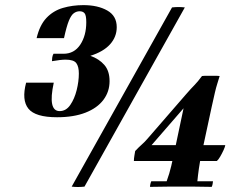

<svg xmlns="http://www.w3.org/2000/svg" viewBox="-20 -729 946 750"><path d="M408 -412Q408 -371 384 -339Q360 -307 314 -289Q268 -271 203 -271Q118 -271 91 -304.5Q64 -338 82 -406H190Q166 -295 213 -295Q238 -295 254.5 -319Q271 -343 279.5 -377Q288 -411 288 -442Q288 -469 278 -482.5Q268 -496 236 -496Q218 -496 183 -490Q183 -496 184 -504Q185 -512 189 -519H228Q270 -519 293.5 -554.5Q317 -590 317 -642Q317 -669 310.5 -677Q304 -685 291 -685Q279 -685 268.5 -677.5Q258 -670 249 -648Q240 -626 230 -580H123Q135 -631 161.5 -659Q188 -687 225.5 -698Q263 -709 306 -709Q362 -709 399 -688Q436 -667 436 -623Q436 -585 410 -556Q384 -527 333 -511Q367 -499 387.5 -475.5Q408 -452 408 -412ZM702 -700 310 0Q284 3 260 0L652 -700Q678 -703 702 -700ZM812 -21Q812 -17 810.5 -10Q809 -3 807 1Q770 0 740.5 0Q711 0 687 0Q666 0 635 0Q604 0 566 1Q566 -4 567.5 -10.5Q569 -17 571 -21H631Q637 -38 641 -51Q645 -64 649 -81Q653 -98 659 -126L697 -306L572 -162H860Q859 -155 853 -142Q847 -129 840 -117Q833 -105 827 -100H503Q503 -110 505 -121Q507 -132 508 -139Q523 -155 534 -164.5Q545 -174 556 -187L707 -361Q727 -384 739.5 -396.5Q752 -409 769 -432Q775 -433 789 -433Q803 -433 817.5 -433Q832 -433 838 -432Q833 -415 828.5 -401Q824 -387 819.5 -367.5Q815 -348 807 -312L767 -126Q761 -99 757 -71Q753 -43 751 -21Z"/></svg>

Font: Poltawski Nowy
Style: Bold Italic
Weight: 700
Italic angle: -12°
Designer: Adam Pótawski, Mateusz Machalski, Borys Kosmynka, Ania Wieluska
Foundry: Capitalics.wtf
Version: Version 1.001;gftools[0.9.25]